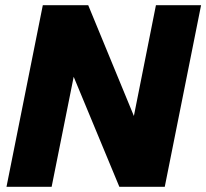

<svg xmlns="http://www.w3.org/2000/svg" viewBox="-20 -720 795 740"><path d="M755 -700 615 0H440L264 -424L179 0H5L145 -700H320L496 -273L581 -700Z"/></svg>

Font: Albert Sans Black
Style: Italic
Weight: 900
Italic angle: -11.25°
Designer: Andreas Rasmussen
Foundry: a.Foundry
Version: Version 1.025